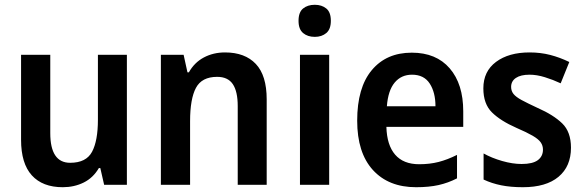

<svg xmlns="http://www.w3.org/2000/svg" viewBox="-20 -772 2443 802"><path d="M510 -543V0H415L399 -70H393Q369 -29 329.5 -9.5Q290 10 242 10Q158 10 113 -39.5Q68 -89 68 -188V-543H190V-216Q190 -92 273 -92Q340 -92 364.5 -138Q389 -184 389 -272V-543Z M920 -553Q1003 -553 1048.5 -505Q1094 -457 1094 -357V0H973V-329Q973 -390 952.5 -420.5Q932 -451 887 -451Q823 -451 798.5 -405Q774 -359 774 -266V0H652V-543H747L763 -470H769Q792 -511 831.5 -532Q871 -553 920 -553Z M1295 -752Q1324 -752 1343 -736.5Q1362 -721 1362 -685Q1362 -650 1343 -634Q1324 -618 1295 -618Q1265 -618 1246 -634Q1227 -650 1227 -685Q1227 -721 1246 -736.5Q1265 -752 1295 -752ZM1355 -543V0H1233V-543Z M1700 -552Q1802 -552 1858.5 -486.5Q1915 -421 1915 -307V-242H1594Q1596 -166 1630.5 -126Q1665 -86 1731 -86Q1775 -86 1812 -95.5Q1849 -105 1889 -125V-27Q1852 -8 1812 1Q1772 10 1718 10Q1603 10 1537.5 -62Q1472 -134 1472 -268Q1472 -406 1533 -479Q1594 -552 1700 -552ZM1701 -460Q1656 -460 1628.5 -427Q1601 -394 1596 -328H1799Q1799 -386 1775 -423Q1751 -460 1701 -460Z M2365 -155Q2365 -77 2313 -33.5Q2261 10 2164 10Q2113 10 2073.5 2Q2034 -6 2000 -22V-131Q2034 -112 2077.5 -99.5Q2121 -87 2159 -87Q2205 -87 2226.5 -103Q2248 -119 2248 -147Q2248 -164 2238.5 -177.5Q2229 -191 2205 -205Q2181 -219 2137 -238Q2071 -267 2035 -302.5Q1999 -338 1999 -403Q1999 -474 2052 -513.5Q2105 -553 2192 -553Q2238 -553 2278.5 -542.5Q2319 -532 2358 -513L2322 -424Q2290 -439 2256 -449.5Q2222 -460 2192 -460Q2155 -460 2135 -446.5Q2115 -433 2115 -409Q2115 -392 2125 -379.5Q2135 -367 2159 -354Q2183 -341 2226 -321Q2292 -292 2328.5 -256.5Q2365 -221 2365 -155Z"/></svg>

Font: Noto Sans Lao UI SemCond SemBd
Style: Regular
Weight: 600
Width: 4
Designer: Monotype Design Team
Foundry: Monotype Imaging Inc.
Version: Version 2.000; ttfautohint (v1.8.4.7-5d5b)